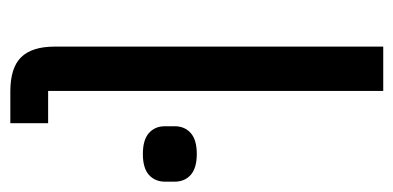

<svg xmlns="http://www.w3.org/2000/svg" viewBox="-220 -560 780 381"><g transform="rotate(90 170.5 -370.0)"><path d="M162 0Q115 0 94 -21.5Q73 -43 73 -88V-740H161V-75H225V0ZM286 -263Q258 -263 244.5 -275Q231 -287 231 -307V-326Q231 -346 244.5 -358Q258 -370 286 -370Q314 -370 327.5 -358Q341 -346 341 -326V-307Q341 -287 327.5 -275Q314 -263 286 -263Z"/></g></svg>

Font: IBM Plex Sans Condensed Text
Style: Regular
Weight: 450
Width: 3
Designer: Mike Abbink, Paul van der Laan, Pieter van Rosmalen
Foundry: Bold Monday
Version: Version 1.1